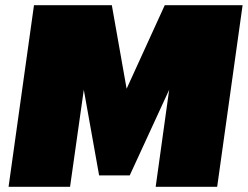

<svg xmlns="http://www.w3.org/2000/svg" viewBox="-20 -720 955 740"><path d="M111 -700H411L468 -378L615 -700H915L817 0H580L632 -374L480 -44H362L303 -374L250 0H13Z"/></svg>

Font: Pathway Extreme SemiCondensed Black
Style: Italic
Weight: 900
Width: 4
Italic angle: -8°
Version: Version 1.001;gftools[0.9.26]